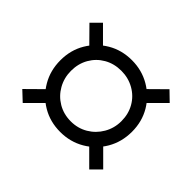

<svg xmlns="http://www.w3.org/2000/svg" viewBox="-98 -687 641 641"><g transform="rotate(-45 222.5 -366.5)"><path d="M223 -197Q175 -197 136.5 -219.5Q98 -242 75.5 -280.5Q53 -319 53 -366Q53 -414 75.5 -452Q98 -490 136.5 -512.5Q175 -535 223 -535Q271 -535 309 -512.5Q347 -490 369.5 -452Q392 -414 392 -366Q392 -319 369.5 -280.5Q347 -242 309 -219.5Q271 -197 223 -197ZM66 -176 33 -209 117 -293 150 -260ZM223 -247Q257 -247 284 -262.5Q311 -278 326.5 -305.5Q342 -333 342 -366Q342 -400 326.5 -427Q311 -454 284 -469.5Q257 -485 223 -485Q190 -485 162.5 -469.5Q135 -454 119 -427Q103 -400 103 -366Q103 -333 119 -306Q135 -279 162.5 -263Q190 -247 223 -247ZM380 -176 297 -259 329 -293 412 -209ZM115 -441 33 -523 65 -557 148 -473ZM329 -440 297 -473 380 -555 412 -523Z"/></g></svg>

Font: Baskervville SemiBold
Style: Regular
Weight: 600
Version: Version 1.100